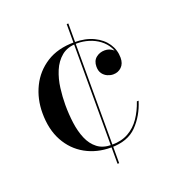

<svg xmlns="http://www.w3.org/2000/svg" viewBox="-120 -647 748 826"><g transform="rotate(-20 254.0 -234.0)"><path d="M276.5 10Q211 10 159.5 -18.8Q108 -47.5 78.5 -101.2Q49 -155 49 -230Q49 -295 75.8 -349.5Q102.5 -404 154.2 -437Q206 -470 281.5 -470Q332.5 -470 369.5 -452.2Q406.5 -434.5 426.5 -404.8Q446.5 -375 446.5 -339.5Q446.5 -312.5 431 -297.5Q415.5 -282.5 392.5 -282.5Q380 -282.5 366.8 -288.2Q353.5 -294 344.5 -306.2Q335.5 -318.5 335.5 -338.5Q335.5 -365 352.5 -378.8Q369.5 -392.5 392.5 -392.5Q414 -392.5 429.8 -379.2Q445.5 -366 445.5 -339.5H438.5Q438.5 -369 425.8 -391.5Q413 -414 391.8 -429.8Q370.5 -445.5 344.5 -453.5Q318.5 -461.5 291.5 -461.5Q247.5 -461.5 220.2 -439Q193 -416.5 178.2 -381Q163.5 -345.5 158.5 -305.5Q153.5 -265.5 153.5 -230Q153.5 -187 159 -146Q164.5 -105 178.5 -72Q192.5 -39 217.8 -19.5Q243 0 283 0Q327.5 0 359.5 -18Q391.5 -36 413 -67.5Q434.5 -99 448 -139H456Q436.5 -75.5 394.5 -32.8Q352.5 10 276.5 10ZM278 85V-554.5H285.5V85Z"/></g></svg>

Font: Bodoni Moda 28pt
Style: Regular
Weight: 400
Designer: Owen Earl
Foundry: indestructible type
Version: Version 2.005